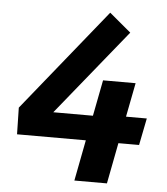

<svg xmlns="http://www.w3.org/2000/svg" viewBox="-53 -789 726 837"><g transform="rotate(5 310.0 -371.0)"><path d="M37 -179H338L303.5 0H446L480.5 -179H571L594.5 -297H503.5L532.5 -446H390L359.5 -288.5H186L490 -663.5L395.5 -742.5L34.5 -295.5Z"/></g></svg>

Font: Monaspace Krypton
Style: Bold Italic
Weight: 700
Italic angle: -11°
Designer: Riley Cran & the Lettermatic Team
Foundry: Lettermatic
Version: Version 1.101 (Monaspace Krypton)